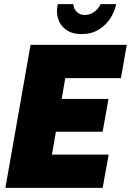

<svg xmlns="http://www.w3.org/2000/svg" viewBox="-20 -904 630 924"><path d="M6 0 127 -688H590L562 -528H294L277 -428H502L474 -270H249L230 -160H503L474 0ZM372 -740Q331 -740 304.5 -756.5Q278 -773 266 -798Q254 -823 254 -852Q254 -860 255.5 -868Q257 -876 258 -884H333Q333 -881 334 -877Q335 -873 336 -868Q339 -859 346 -850.5Q353 -842 363.5 -837Q374 -832 388 -832Q408 -832 424 -841Q440 -850 450 -862Q460 -874 464 -884H539Q533 -851 512 -817.5Q491 -784 456 -762Q421 -740 372 -740Z"/></svg>

Font: Archivo Condensed Black
Style: Italic
Weight: 900
Width: 3
Italic angle: -10°
Designer: Hector Gatti
Foundry: Omnibus-Type
Version: Version 2.001